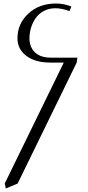

<svg xmlns="http://www.w3.org/2000/svg" viewBox="-20 -766 499 1089"><path d="M6.8 274.9 341.8 -411.1H265.1Q179.7 -411.1 129.4 -449.2Q79.1 -487.3 79.1 -548.8Q79.1 -631.8 140.9 -689Q202.6 -746.1 297.9 -746.1Q341.8 -746.1 384.8 -729L374 -703.1Q331.1 -719.2 293.9 -719.2Q258.3 -719.2 229.5 -704.1Q200.7 -689 183.1 -664.1Q165.5 -639.2 156.2 -609.4Q147 -579.6 147 -547.9Q147 -499.5 178 -469.2Q209 -439 269 -439H418.9L415 -411.1L80.1 274.9L13.2 303.2Z"/></svg>

Font: Dihjauti
Style: Italic
Weight: 400
Italic angle: -9°
Designer: T. Christopher White
Version: Version 3.0.0